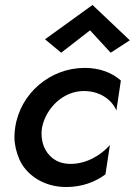

<svg xmlns="http://www.w3.org/2000/svg" viewBox="-20 -743 542 772"><path d="M342 -621 425 -531 502 -581 352 -723 161 -585 226 -531ZM149 -230C165 -310 235 -377 317 -377C377 -377 427 -347 448 -299L466 -419C431 -451 380 -470 321 -470C181 -470 61 -367 41 -230C39 -217 38 -204 38 -192C38 -163 45 -133 58 -102C85 -41 154 9 246 9C309 9 363 -11 404 -42L422 -160C386 -119 328 -84 264 -84C263 -84 261 -84 260 -84C233 -85 211 -92 193 -106C157 -133 147 -173 147 -207C147 -214 148 -222 149 -230Z"/></svg>

Font: Jost Medium
Style: Italic
Weight: 500
Italic angle: -5°
Version: Version 3.710